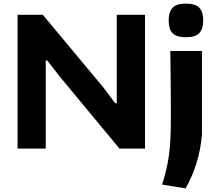

<svg xmlns="http://www.w3.org/2000/svg" viewBox="-20 -822 1201 1062"><path d="M1008 -616Q957 -616 935 -638Q913 -660 913 -709Q913 -757 935 -779.5Q957 -802 1008 -802Q1061 -802 1082.5 -779Q1104 -756 1104 -709Q1104 -662 1082.5 -639Q1061 -616 1008 -616ZM877 199Q890 156 899 118.5Q908 81 914 39.5Q920 -2 922.5 -52Q925 -102 925 -168Q925 -186 925 -226Q925 -266 924.5 -318Q924 -370 923.5 -428Q923 -486 922 -540H1097V-75Q1089 10 1066.5 81.5Q1044 153 1007 220ZM77 -740H217L552 -338L617 -251H626V-740H782V0H641L315 -393L241 -488H233V0H77Z"/></svg>

Font: Encode Sans Wide
Style: Bold
Weight: 700
Designer: Pablo Impallari, Andres Torresi
Foundry: Pablo Impallari, Andres Torresi
Version: Version 1.000; ttfautohint (v1.00) -l 8 -r 50 -G 200 -x 14 -